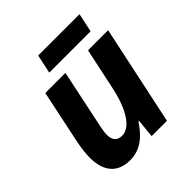

<svg xmlns="http://www.w3.org/2000/svg" viewBox="-194 -846 992 992"><g transform="rotate(-45 302.0 -349.5)"><path d="M54 -147C54 -51 98 10 193 10C269 10 321 -36 364 -101H369L359 0H471L587 -546H440L392 -320C368 -204 319 -109 253 -109C218 -109 200 -129 200 -169C200 -184 203 -204 208 -227L275 -546H128L66 -251C58 -212 54 -171 54 -147ZM217 -606H519L541 -709H239Z"/></g></svg>

Font: BC Sans
Style: Bold Italic
Weight: 700
Italic angle: -12°
Designer: Monotype Design Team
Province of B.C.
Foundry: Monotype Imaging Inc.
Version: Version 2.000;GOOG;noto-source:20170915:90ef993387c0